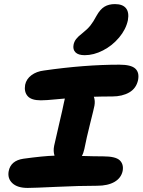

<svg xmlns="http://www.w3.org/2000/svg" viewBox="-20 -1008 703 947"><path d="M397.9 -735.8Q366.2 -735.8 352.3 -749.8Q338.4 -763.7 342.8 -787.1Q345.7 -802.7 355.7 -815.7Q365.7 -828.6 386.2 -844.2Q411.1 -863.8 425.8 -882.1Q440.4 -900.4 456.1 -930.2Q474.1 -962.4 495.4 -975.1Q516.6 -987.8 546.9 -987.8Q585 -987.8 601.3 -967.5Q617.7 -947.3 610.8 -908.2Q601.1 -862.8 567.4 -822.8Q533.7 -782.7 488 -759.3Q442.4 -735.8 397.9 -735.8ZM116.2 -81.1Q65.9 -81.1 41 -104.5Q16.1 -127.9 22.9 -164.1Q33.2 -215.8 95.2 -225.1Q194.8 -238.8 249 -240.2Q241.7 -262.2 247.1 -289.1Q255.4 -328.1 272.5 -400.1Q289.6 -472.2 294.9 -500Q295.9 -502.9 297.4 -510.7Q298.8 -518.6 299.8 -522Q281.7 -520.5 255.9 -518.1Q230 -515.6 212.9 -514.4Q195.8 -513.2 181.2 -513.2Q134.3 -513.2 116.2 -534.2Q98.1 -555.2 104 -589.8Q109.9 -618.2 135 -637Q160.2 -655.8 196.8 -660.2Q397.5 -689 568.8 -689Q626 -689 647 -669.9Q668 -650.9 661.1 -613.8Q652.3 -572.3 617.7 -552.2Q583 -532.2 533.2 -532.2Q482.9 -532.2 442.9 -530.8Q450.2 -510.7 445.8 -486.8Q443.4 -473.1 425 -400.4Q406.7 -327.6 396 -272.9Q391.6 -252.4 383.8 -238.8Q445.3 -236.8 488.8 -236.8Q550.3 -236.8 570.6 -217.3Q590.8 -197.8 585 -165Q577.6 -129.9 544.7 -110.8Q511.7 -91.8 459 -91.8Q371.1 -91.8 258.1 -86.4Q145 -81.1 116.2 -81.1Z"/></svg>

Font: Shantell Sans Irregular Bouncy
Style: Bold Italic
Weight: 700
Italic angle: -11.31°
Designer: Stephen Nixon, Anya Danilova, Shantell Martin
Foundry: Arrow Type
Version: Version 1.006;[9816181b4]